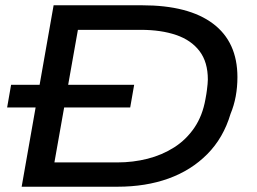

<svg xmlns="http://www.w3.org/2000/svg" viewBox="-20 -707 975 727"><path d="M7 -300 22 -386H488L473 -300ZM62 0 183 -687H518Q694 -687 786.5 -617.5Q879 -548 879 -415Q879 -377 872.5 -342Q866 -307 853 -276Q826 -185 765 -123.5Q704 -62 618 -31Q532 0 425 0ZM186 -92H424Q484 -92 539 -106Q594 -120 639.5 -149Q685 -178 716 -223.5Q747 -269 758 -332Q762 -353 763.5 -366Q765 -379 766 -388.5Q767 -398 767 -406Q767 -472 735.5 -513.5Q704 -555 647 -574.5Q590 -594 513 -594H275Z"/></svg>

Font: Archivo Expanded
Style: Italic
Weight: 400
Width: 7
Italic angle: -10°
Designer: Hector Gatti
Foundry: Omnibus-Type
Version: Version 2.001